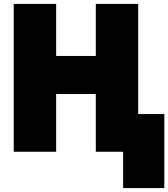

<svg xmlns="http://www.w3.org/2000/svg" viewBox="-20 -743 857 978"><path d="M468 -458V-723H684V-162H817V215H607V30H468V-264H266V30H50V-723H266V-458Z"/></svg>

Font: Repo
Style: ExtraBlack
Weight: 1000
Designer: Stefan Peev
Foundry: Context Ltd
Version: Version 001.000